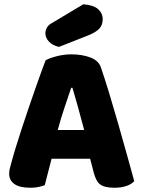

<svg xmlns="http://www.w3.org/2000/svg" viewBox="-20 -871 667 901"><path d="M194 -588Q211 -598 245.5 -607Q280 -616 315 -616Q365 -616 403.5 -601.5Q442 -587 453 -556Q471 -504 492 -435Q513 -366 534 -292.5Q555 -219 575 -147.5Q595 -76 610 -21Q598 -7 574 1.5Q550 10 517 10Q493 10 476.5 6Q460 2 449.5 -6Q439 -14 432.5 -27Q426 -40 421 -57L403 -126H222Q214 -96 206 -64Q198 -32 190 -2Q176 3 160.5 6.5Q145 10 123 10Q72 10 47.5 -7.5Q23 -25 23 -56Q23 -70 27 -84Q31 -98 36 -117Q43 -144 55.5 -184Q68 -224 83 -270.5Q98 -317 115 -366Q132 -415 147 -458.5Q162 -502 174.5 -536Q187 -570 194 -588ZM314 -459Q300 -417 282.5 -365.5Q265 -314 251 -261H375Q361 -315 346.5 -366.5Q332 -418 320 -459ZM371 -851Q420 -847 441 -827.5Q462 -808 462 -782Q462 -753 445.5 -736Q429 -719 394 -705L257 -651Q228 -657 210.5 -675Q193 -693 193 -715Q193 -729 200.5 -742Q208 -755 224 -763Z"/></svg>

Font: Baloo Tamma
Style: Regular
Weight: 400
Designer: Divya Kowshik and Ek Type
Foundry: Ek Type
Version: Version 1.007;PS 1.000;hotconv 1.0.88;makeotf.lib2.5.647800